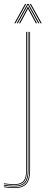

<svg xmlns="http://www.w3.org/2000/svg" viewBox="-75 -763 234 983"><path d="M-2 200Q-13 200 -30 198.6Q-47 197.2 -55 195V191Q-46.5 193.2 -29.9 194.6Q-13.2 196 -2 196Q39.2 196 57.1 176Q75 156 75 110V-600H79V110Q79 158.2 60.1 179.1Q41.2 200 -2 200ZM-2 192Q-13.5 192 -29.8 190.6Q-46 189.2 -55 187.2V183.2Q-46.2 185 -30.4 186.5Q-14.5 188 -2 188Q35 188 51 169.9Q67 151.8 67 110V-600H71V110Q71 153.8 54.1 172.9Q37.2 192 -2 192ZM-2 184Q-14 184 -30.2 182.6Q-46.5 181.2 -55 179.5V175.5Q-46.2 177.2 -30 178.6Q-13.8 180 -2 180Q30.8 180 44.9 163.8Q59 147.5 59 110V-600H63V110Q63 149.5 48 166.8Q33 184 -2 184ZM-1.5 -644 53.5 -743H59.5L4.5 -644ZM10.5 -644 65.5 -743H71.5L126.5 -644H120.5L73.5 -729.2L69.5 -737.5H67.5L63.5 -729.2L16.5 -644ZM22.5 -644 62.5 -717.8 67.5 -728.8H69.5L74.5 -717.8L114.5 -644H108.5L71 -713.2L69.5 -718H67.5L66 -713.2L28.5 -644ZM132.5 -644 77.5 -743H83.5L138.5 -644Z"/></svg>

Font: Big Shoulders Inline Display SC Thin
Style: Regular
Weight: 100
Designer: Patric King
Foundry: XO Type Co
Version: Version 2.002